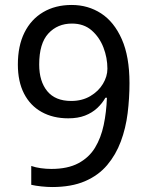

<svg xmlns="http://www.w3.org/2000/svg" viewBox="-20 -744 591 774"><path d="M190 10Q171 10 147 7.5Q123 5 106 1V-75Q123 -69 144.5 -66Q166 -63 187 -63Q253 -63 296 -86Q339 -109 363 -148.5Q387 -188 398 -240Q409 -292 411 -350H405Q392 -327 371.5 -308Q351 -289 322.5 -278Q294 -267 255 -267Q194 -267 148 -292.5Q102 -318 77 -366.5Q52 -415 52 -484Q52 -559 78.5 -612.5Q105 -666 154 -695Q203 -724 269 -724Q335 -724 387.5 -690Q440 -656 471 -586Q502 -516 502 -409Q502 -348 494.5 -287.5Q487 -227 467 -173.5Q447 -120 412 -78.5Q377 -37 322.5 -13.5Q268 10 190 10ZM267 -337Q311 -337 344 -356.5Q377 -376 395 -406Q413 -436 413 -467Q413 -511 397 -552.5Q381 -594 349.5 -621.5Q318 -649 270 -649Q212 -649 175 -609Q138 -569 138 -484Q138 -416 170.5 -376.5Q203 -337 267 -337Z"/></svg>

Font: utelugu05
Style: Book
Weight: 400
Designer: Jelle Bosma - Monotype Design Team
Foundry: Monotype Imaging Inc.
Version: Version 2.003